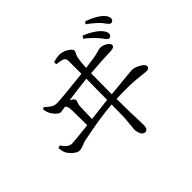

<svg xmlns="http://www.w3.org/2000/svg" viewBox="-188 -1055 1377 1377"><g transform="rotate(-45 500.0 -366.5)"><path d="M725.6 -721.7 738.3 -740.2Q805.7 -713.9 848.6 -675.8Q883.8 -642.6 883.8 -616.2Q880.9 -592.8 860.4 -590.8Q848.6 -590.8 827.1 -621.1Q818.4 -632.8 814.5 -637.7Q772.5 -686.5 725.6 -721.7ZM363.3 -269.5Q388.7 -272.5 438.5 -278.3Q507.8 -287.1 537.1 -290Q539.1 -446.3 539.1 -502.9Q464.8 -495.1 345.7 -478.5Q378.9 -460 379.9 -445.3Q379.9 -442.4 372.1 -419.9Q368.2 -408.2 367.2 -398.4Q365.2 -358.4 363.3 -269.5ZM460 -728.5V-751Q502.9 -762.7 527.3 -761.7Q571.3 -758.8 605.5 -730.5Q621.1 -716.8 622.1 -706.1Q622.1 -698.2 611.3 -678.7Q605.5 -666 602.5 -652.3Q593.8 -604.5 592.8 -558.6Q615.2 -561.5 677.7 -570.3Q703.1 -573.2 755.9 -588.9Q761.7 -589.8 764.6 -589.8Q796.9 -589.8 825.2 -568.4Q840.8 -555.7 841.8 -542Q839.8 -521.5 807.6 -519.5Q732.4 -517.6 590.8 -506.8Q588.9 -403.3 588.9 -294.9Q674.8 -302.7 758.8 -311.5Q802.7 -316.4 814.5 -316.4Q844.7 -316.4 883.8 -292Q911.1 -274.4 912.1 -258.8Q910.2 -236.3 885.7 -235.4Q874 -235.4 842.8 -239.3Q730.5 -253.9 589.8 -247.1Q589.8 -180.7 591.8 -106.4Q595.7 -6.8 595.7 23.4Q594.7 66.4 568.4 67.4Q538.1 67.4 527.3 22.5Q524.4 7.8 524.4 -5.9Q524.4 -13.7 527.3 -35.2Q532.2 -77.1 534.2 -109.4Q536.1 -159.2 536.1 -244.1Q416 -235.4 220.7 -195.3Q207 -192.4 184.6 -182.6Q156.2 -171.9 142.6 -171.9Q111.3 -171.9 74.2 -214.8Q63.5 -227.5 58.6 -237.3Q48.8 -255.9 45.9 -292L65.4 -299.8Q93.8 -258.8 116.2 -250Q127 -246.1 137.7 -246.1Q161.1 -246.1 307.6 -262.7Q307.6 -378.9 306.6 -403.3Q305.7 -455.1 292 -466.8Q291 -467.8 290 -468.8Q247.1 -461.9 241.2 -461.9Q216.8 -461.9 187.5 -503.9Q179.7 -514.6 175.8 -523.4Q167 -541 164.1 -567.4L178.7 -575.2Q218.8 -537.1 242.2 -530.3Q252.9 -527.3 262.7 -527.3Q311.5 -527.3 539.1 -552.7V-689.5Q537.1 -712.9 511.7 -719.7Q502 -722.7 460 -728.5ZM810.5 -783.2 824.2 -799.8Q892.6 -775.4 932.6 -744.1Q970.7 -713.9 971.7 -683.6Q968.8 -660.2 948.2 -658.2Q936.5 -658.2 918 -682.6Q907.2 -698.2 901.4 -705.1Q864.3 -745.1 810.5 -783.2Z"/></g></svg>

Font: GenYoMin JP Regular
Style: Regular
Weight: 400
Version: Version 1.001;PS 1;hotconv 16.6.51;makeotf.lib2.5.65220 DEVE